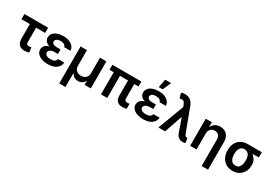

<svg xmlns="http://www.w3.org/2000/svg" viewBox="53 -1962 4774 3349"><g transform="rotate(30 2440.0 -288.0)"><path d="M504.6 -545.5V-440.7H322.8V-154.1Q322.8 -117.2 337.5 -107.1Q352.3 -96.9 372.2 -96.9Q387.8 -96.9 398.4 -100.1Q409.1 -103.3 419.7 -106.9L437.1 -9.9Q414.1 2.1 392.4 6Q370.7 9.9 343.8 9.9Q273.4 9.9 235.1 -30.4Q196.7 -70.7 196.7 -156.2V-440.7H27.3V-545.5Z M882.1 -285.2V-233.7H808.9Q763.1 -233.7 731 -214.1Q698.9 -194.6 698.9 -159.4Q698.9 -130 728.9 -109.7Q758.9 -89.5 812.5 -89.5Q865.8 -89.5 893.3 -106.7Q920.8 -123.9 926.8 -158H1052.6Q1049 -104.4 1016.5 -66.8Q984 -29.1 931.8 -9.6Q879.6 9.9 816.1 9.9Q747.2 9.9 692.3 -9.6Q637.4 -29.1 605.5 -64.6Q573.5 -100.1 573.2 -148.4Q573.5 -188.9 600 -223.9Q626.4 -258.9 690.3 -274.9Q631.7 -291.2 607.2 -324.8Q582.7 -358.3 582.4 -394.2Q582.7 -444.6 612.4 -479.9Q642 -515.3 694.6 -533.9Q747.2 -552.6 815.3 -552.6Q910.9 -552.6 974.3 -510.1Q1037.6 -467.7 1043.7 -391.3H916.9Q911.9 -421.9 883.5 -437.9Q855.1 -453.8 810 -453.8Q761.4 -453.8 734.6 -434.3Q707.7 -414.8 707.4 -386.4Q707.7 -358.7 733.8 -342Q759.9 -325.3 808.9 -325.3H882.1Z M1158.4 199.9V-545.5H1286.9V-229.4Q1286.9 -174 1323.2 -139.6Q1359.4 -105.1 1418.3 -105.1Q1477.3 -105.1 1513.5 -139.9Q1549.7 -174.7 1549.4 -229.4V-545.5H1678.3V0H1553.3V-78.8H1549Q1530.9 -40.8 1495.7 -20.2Q1460.6 0.4 1418.3 0.4Q1375.7 0.4 1340.7 -20.2Q1305.8 -40.8 1287.3 -78.8H1283V199.9Z M2382.1 -545.5V-445.3H2297.2V-158.7Q2297.2 -124.3 2313.4 -113.5Q2329.5 -102.6 2355.8 -102.6Q2368.3 -102.6 2379.6 -104Q2391 -105.5 2398.4 -106.9V-6.4Q2382.5 -1.8 2361.5 2.3Q2340.6 6.4 2314.3 6.4Q2250 6.4 2210.9 -28.8Q2171.9 -63.9 2171.9 -147V-445.3H2009.6V0H1883.9V-445.3H1798.3V-545.5Z M2802.9 -285.2V-233.7H2729.8Q2683.9 -233.7 2651.8 -214.1Q2619.7 -194.6 2619.7 -159.4Q2619.7 -130 2649.7 -109.7Q2679.7 -89.5 2733.3 -89.5Q2786.6 -89.5 2814.1 -106.7Q2841.6 -123.9 2847.7 -158H2973.4Q2969.8 -104.4 2937.3 -66.8Q2904.8 -29.1 2852.6 -9.6Q2800.4 9.9 2736.9 9.9Q2668 9.9 2613.1 -9.6Q2558.2 -29.1 2526.3 -64.6Q2494.3 -100.1 2494 -148.4Q2494.3 -188.9 2520.8 -223.9Q2547.2 -258.9 2611.2 -274.9Q2552.6 -291.2 2528.1 -324.8Q2503.6 -358.3 2503.2 -394.2Q2503.6 -444.6 2533.2 -479.9Q2562.9 -515.3 2615.4 -533.9Q2668 -552.6 2736.2 -552.6Q2831.7 -552.6 2895.1 -510.1Q2958.5 -467.7 2964.5 -391.3H2837.7Q2832.7 -421.9 2804.3 -437.9Q2775.9 -453.8 2730.8 -453.8Q2682.2 -453.8 2655.4 -434.3Q2628.6 -414.8 2628.2 -386.4Q2628.6 -358.7 2654.7 -342Q2680.8 -325.3 2729.8 -325.3H2802.9ZM2693.2 -613.3 2726.2 -781.2H2846.6L2771.7 -613.3Z M3532 8.5Q3485.4 8.5 3450.6 -16.2Q3415.8 -40.8 3397.4 -89.8L3304.3 -355.8H3297.9L3175.1 0H3040.8L3237.9 -524.9L3223.4 -561.8Q3203.8 -610.8 3180.6 -622.9Q3157.3 -634.9 3107.6 -621.4L3077.8 -724.4Q3092.3 -729.8 3111.2 -733.5Q3130 -737.2 3152 -737.2Q3283.7 -737.2 3332.4 -607.2L3505.3 -147.7Q3515.3 -122.5 3524.3 -109.2Q3533.4 -95.9 3553.6 -95.9Q3561.8 -95.9 3570.3 -97.3L3585.2 1.8Q3561.8 8.5 3532 8.5Z M3807.9 -319.6V0H3679.3V-545.5H3802.2V-452.8H3808.6Q3827.4 -498.6 3868.8 -525.6Q3910.2 -552.6 3971.2 -552.6Q4056.1 -552.6 4107.1 -499.1Q4158 -445.7 4158 -347.3V204.5H4029.5V-327.4Q4029.5 -381.7 4001.4 -412.8Q3973.4 -443.9 3923.3 -443.9Q3872.9 -443.9 3840.4 -411.4Q3807.9 -378.9 3807.9 -319.6Z M4284.1 -258.5V-269.9Q4284.1 -343.4 4313.4 -402Q4342.7 -460.6 4398.6 -494.5Q4454.5 -528.4 4534.1 -528.4H4819.2V-422.9H4691.1Q4730.1 -393.5 4755 -348Q4779.8 -302.6 4779.8 -248.6V-238.6Q4779.8 -170.8 4751.1 -114.3Q4722.3 -57.9 4667.8 -24Q4613.3 9.9 4535.5 9.9Q4455.3 9.9 4399.1 -25.4Q4343 -60.7 4313.6 -121.4Q4284.1 -182.2 4284.1 -258.5ZM4416.9 -269.9V-258.5Q4416.9 -214.1 4428.4 -177Q4440 -139.9 4466.1 -117.7Q4492.2 -95.5 4535.5 -95.5Q4576.3 -95.5 4600.9 -117.7Q4625.4 -139.9 4636.4 -177Q4647.4 -214.1 4647 -258.5V-269.9Q4647.4 -311.1 4636.4 -345.9Q4625.4 -380.7 4600.5 -401.8Q4575.6 -422.9 4534.1 -422.9Q4491.8 -422.9 4466.1 -401.8Q4440.3 -380.7 4428.6 -345.9Q4416.9 -311.1 4416.9 -269.9Z"/></g></svg>

Font: Inter Zeller Semi Bold
Style: Regular
Weight: 600
Designer: Rasmus Andersson; Joe Bland
Foundry: zeller
Version: Version 3.015;git-dec3a8cb1